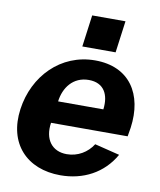

<svg xmlns="http://www.w3.org/2000/svg" viewBox="-84 -809 738 886"><g transform="rotate(10 285.0 -366.0)"><path d="M534 -221 541 -263C563 -422 488 -540 326 -540C165 -540 47 -417 25 -259C2 -94 102 10 259 10C366 10 458 -38 510 -130L393 -159C367 -118 323 -91 271 -91C202 -91 163 -142 175 -221ZM276 -742 256 -593H412L432 -742ZM190 -324C198 -389 239 -446 313 -446C384 -446 411 -394 402 -324Z"/></g></svg>

Font: Cheyenne Sans
Style: Bold Italic
Weight: 700
Italic angle: -8.13011°
Designer: The Public Sans project authors (U.S. Web Design System), Libre Franklin designed by Pablo Impallari and Rodrigo Fuenzal
Foundry: The Cheyenne Sans Project Authors
Version: Version 2.007